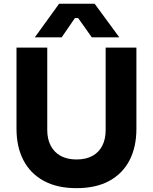

<svg xmlns="http://www.w3.org/2000/svg" viewBox="-20 -984 816 1024"><path d="M388.2 19.5Q284.8 19.5 213.5 -19.4Q142.2 -58.2 105.1 -129.2Q68 -200.2 68 -296.8V-730H232V-290.8Q232 -243.2 250.2 -207.6Q268.5 -172 303.2 -152.8Q338 -133.5 388.2 -133.5Q438.5 -133.5 473.1 -152.6Q507.8 -171.8 525.6 -207Q543.5 -242.2 543.5 -290.8V-730H707.5V-296.8Q707.5 -200.2 670.9 -129.2Q634.2 -58.2 563.1 -19.4Q492 19.5 388.2 19.5ZM165.8 -785 295.2 -964H484.8L616.2 -785H469.5L397 -887.5H379.5L309 -785Z"/></svg>

Font: SVN-Sora Variable
Style: Regular
Weight: 400
Designer: Jonathan Barnbrook, Julián Moncada
Foundry: Barnbrook Fonts
Version: Version 2.000 - Viet hoa boi STYLEno.1 Fonts